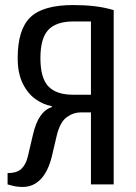

<svg xmlns="http://www.w3.org/2000/svg" viewBox="-20 -730 540 760"><path d="M70 10Q48 10 29 5Q10 0 10 0V-45Q48 -45 65.5 -62.5Q83 -80 90 -110L110 -195Q121 -244 140 -271Q159 -298 185 -306V-310Q153 -315 121.5 -337Q90 -359 70 -399.5Q50 -440 50 -500Q50 -613 100 -661.5Q150 -710 270 -710Q315 -710 354 -705.5Q393 -701 430 -690V0H340V-285H300Q270 -285 244 -266Q218 -247 205 -195L185 -110Q170 -50 140.5 -20Q111 10 70 10ZM270 -355H340V-645H270Q203 -645 171.5 -612Q140 -579 140 -500Q140 -421 171.5 -388Q203 -355 270 -355Z"/></svg>

Font: Cuprum
Style: Regular
Weight: 400
Designer: Jovanny Lemonad
Foundry: Jovanny Lemonad
Version: Version 3.000